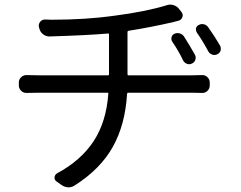

<svg xmlns="http://www.w3.org/2000/svg" viewBox="-20 -766 1040 830"><path d="M531.2 -444.3Q531.2 -440.4 535.2 -440.4H807.6Q825.2 -440.4 852.5 -441.4Q866.2 -442.4 876.5 -432.6Q886.7 -422.9 886.7 -409.2V-396.5Q886.7 -382.8 876.5 -373Q866.2 -363.3 852.5 -364.3Q830.1 -365.2 808.6 -365.2H534.2Q530.3 -365.2 529.3 -360.4Q521.5 -227.5 467.8 -131.3Q414.1 -35.2 303.7 35.2Q290 43.9 276.4 43.9Q260.7 43.9 245.1 33.2L224.6 18.6Q214.8 11.7 215.8 0.5Q216.8 -10.7 226.6 -16.6Q330.1 -72.3 384.8 -155.8Q439.5 -239.3 448.2 -360.4Q449.2 -365.2 444.3 -365.2H151.4Q122.1 -365.2 96.7 -364.3Q82 -363.3 71.8 -373Q61.5 -382.8 61.5 -396.5V-410.2Q61.5 -423.8 72.3 -433.1Q83 -442.4 96.7 -441.4Q123 -440.4 150.4 -440.4H446.3Q451.2 -440.4 451.2 -444.3V-617.2Q451.2 -622.1 446.3 -621.1Q357.4 -613.3 193.4 -608.4Q178.7 -608.4 166.5 -617.7Q154.3 -627 150.4 -641.6L148.4 -648.4Q145.5 -661.1 153.3 -671.4Q161.1 -681.6 174.8 -681.6Q189.5 -680.7 204.1 -680.7Q352.5 -680.7 475.6 -698.2Q610.4 -715.8 700.2 -743.2Q708 -746.1 715.8 -746.1Q722.7 -746.1 729.5 -744.1Q745.1 -739.3 753.9 -727.5L764.6 -713.9Q772.5 -704.1 768.6 -692.4Q764.6 -680.7 752.9 -676.8L730.5 -670.9Q633.8 -648.4 535.2 -632.8Q531.2 -631.8 531.2 -627.9ZM823.2 -528.3Q828.1 -517.6 824.2 -506.8Q820.3 -496.1 809.6 -491.2Q803.7 -488.3 797.9 -488.3Q793 -488.3 788.1 -490.2Q777.3 -494.1 771.5 -504.9Q751 -547.9 724.6 -585.9Q720.7 -591.8 720.7 -598.6Q720.7 -601.6 721.7 -605.5Q724.6 -616.2 734.4 -620.1Q745.1 -625 756.8 -621.6Q768.6 -618.2 775.4 -608.4Q800.8 -568.4 823.2 -528.3ZM831.1 -625Q827.1 -630.9 827.1 -637.7Q827.1 -640.6 827.1 -643.6Q830.1 -654.3 839.8 -658.2Q846.7 -662.1 853.5 -662.1Q857.4 -662.1 861.3 -661.1Q873 -658.2 879.9 -648.4Q907.2 -610.4 931.6 -568.4Q934.6 -561.5 934.6 -555.7Q934.6 -550.8 933.6 -546.9Q929.7 -536.1 918.9 -531.2Q913.1 -528.3 906.2 -528.3Q901.4 -528.3 896.5 -530.3Q885.7 -534.2 879.9 -544.9Q856.4 -588.9 831.1 -625Z"/></svg>

Font: Gen Jyuu GothicL Regular
Style: Regular
Weight: 400
Designer: [Source Han Sans]
Ryoko NISHIZUKA  (kana & ideographs); Paul D. Hunt (Latin, Greek & Cyrillic); Wenlong ZHANG  (bopomofo
Version: Version 1.002.20150607